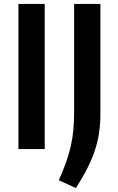

<svg xmlns="http://www.w3.org/2000/svg" viewBox="-20 -760 603 979"><path d="M74 -740H208V0H74ZM280 159Q302 109 317 67Q332 25 341 -15Q350 -55 354 -97.5Q358 -140 358 -191V-740H492V-181Q492 -130 485.5 -85Q479 -40 464.5 4.5Q450 49 426 96.5Q402 144 367 199Z"/></svg>

Font: Encode Sans Narrow
Style: SemiBold
Weight: 600
Designer: Pablo Impallari, Andres Torresi
Foundry: Pablo Impallari, Andres Torresi
Version: Version 1.000; ttfautohint (v1.00) -l 8 -r 50 -G 200 -x 14 -